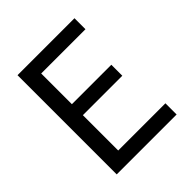

<svg xmlns="http://www.w3.org/2000/svg" viewBox="-197 -861 995 995"><g transform="rotate(-45 300.0 -363.5)"><path d="M182 -341V-82H528V0H89V-727H506.5V-646.5H182V-421.5H471V-341Z"/></g></svg>

Font: SplineSansMono30
Style: Regular
Weight: 400
Designer: Eben Sorkin, Mirko Velimirovic
Foundry: Sorkin Type
Version: Version 1.000